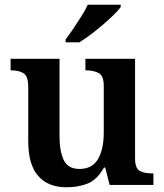

<svg xmlns="http://www.w3.org/2000/svg" viewBox="-20 -786 696 816"><path d="M263 10Q185 10 142.5 -38Q100 -86 100 -187V-417Q100 -461 81 -474Q62 -487 27 -487H25V-536H233V-208Q233 -143 251 -105.5Q269 -68 318 -68Q372 -68 396.5 -110Q421 -152 421 -223V-420Q421 -465 398.5 -476Q376 -487 346 -487H343V-536H554V-114Q554 -70 574.5 -59.5Q595 -49 626 -49H632V0H446L427 -74H422Q392 -21 351.5 -5.5Q311 10 263 10ZM259 -619Q274 -638 291.5 -664Q309 -690 326 -717Q343 -744 353 -766H493V-756Q484 -743 463.5 -723Q443 -703 417.5 -681Q392 -659 366 -639.5Q340 -620 317 -606H259Z"/></svg>

Font: Noto Naskh Arabic SemiBold
Style: Regular
Weight: 600
Designer: Monotype Design Team, David Williams, Mohamad Dakak and Nizar Qandah
Foundry: Monotype Imaging Inc.
Version: Version 2.016